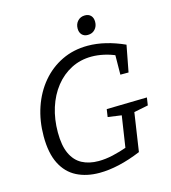

<svg xmlns="http://www.w3.org/2000/svg" viewBox="-127 -980 973 1092"><g transform="rotate(-15 359.5 -434.5)"><path d="M324 9Q247.6 9 190.4 -20.2Q133.2 -49.3 101.6 -111.8Q69.9 -174.4 69.9 -273.7Q69.9 -364.7 96.7 -443.5Q123.6 -522.4 173.4 -581.5Q223.2 -640.7 291.9 -673.9Q360.6 -707.1 444.3 -707.1Q495.9 -707.1 550 -694Q604 -681 660 -655.7L630.3 -499.9H582.1L583.4 -622.9L596.8 -608.5Q558.1 -625.8 520.7 -633.8Q483.2 -641.8 450 -641.8Q384 -641.8 329.6 -613.8Q275.1 -585.8 235.5 -535.7Q195.9 -485.5 174.7 -418.8Q153.6 -352 153.6 -274.4Q153.6 -196.4 175.9 -148.7Q198.2 -100.9 239.1 -79.1Q280.1 -57.2 336.3 -57.2Q375.9 -57.2 419.6 -66.9Q463.2 -76.6 511.8 -93.9L499.4 -73.1L532 -288.3L544.4 -272.6L449.8 -285.9L456.5 -330.8L694.3 -335.8L687.6 -290.6L594 -271.9L606 -288.3L570 -47.3Q502 -19 440.2 -5Q378.3 9 324 9ZM462.6 -766Q440.5 -766 427.8 -779.5Q415.1 -793 415.1 -815.8Q415.1 -842.9 431.7 -860.4Q448.2 -877.9 474 -877.9Q496 -877.9 508.7 -864.7Q521.4 -851.5 521.4 -828.1Q521.4 -801.4 505.1 -783.7Q488.7 -766 462.6 -766Z"/></g></svg>

Font: Bitter Thin
Style: Italic
Weight: 100
Italic angle: -9°
Designer: Sol Matas, and Bitter project Authors
Foundry: Sol Matas
Version: Version 2.002